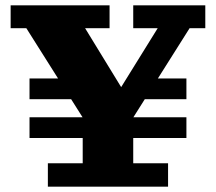

<svg xmlns="http://www.w3.org/2000/svg" viewBox="-20 -702 812 722"><path d="M91 -183V-261H681V-183ZM91 -329V-407H254L306 -329ZM477 -329 530 -407H681V-329ZM298 -249 79 -596H20V-682H392V-596H300L453 -346H418L573 -596H481V-682H752V-596H693L474 -249ZM160 0V-88H291V-360H481V-88H612V0Z"/></svg>

Font: Montagu Slab 144pt
Style: Bold
Weight: 700
Designer: Florian Karsten
Foundry: Florian Karsten
Version: Version 1.000